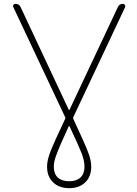

<svg xmlns="http://www.w3.org/2000/svg" viewBox="-20 -775 713 1002"><path d="M225.6 94.7Q225.6 61.5 242.2 18.6Q257.8 -23.4 320.3 -155.3Q322.3 -159.2 320.3 -163.1L49.8 -737.3Q47.9 -740.2 47.9 -742.2Q47.9 -746.1 49.8 -749Q53.7 -754.9 60.5 -754.9Q80.1 -754.9 87.9 -737.3L338.9 -202.1Q339.8 -201.2 340.8 -201.2Q341.8 -201.2 342.8 -202.1L594.7 -737.3Q602.5 -754.9 621.1 -754.9Q627.9 -754.9 631.8 -749Q633.8 -746.1 633.8 -743.2Q633.8 -740.2 632.8 -737.3L362.3 -163.1Q360.4 -159.2 362.3 -155.3Q423.8 -23.4 439.5 18.6Q456.1 61.5 456.1 94.7Q456.1 146.5 424.8 176.8Q393.6 207 341.3 207Q289.1 207 257.3 176.8Q225.6 146.5 225.6 94.7ZM420.9 94.7Q420.9 67.4 408.2 30.3Q394.5 -5.9 342.8 -116.2Q341.8 -117.2 340.8 -117.2Q339.8 -117.2 338.9 -116.2Q288.1 -5.9 275.4 30.3Q260.7 67.4 260.7 94.7Q260.7 131.8 281.7 151.4Q302.7 170.9 340.8 170.9Q378.9 170.9 399.9 151.4Q420.9 131.8 420.9 94.7Z"/></svg>

Font: Gen Jyuu Gothic ExtraLight
Style: Regular
Weight: 100
Designer: [Source Han Sans]
Ryoko NISHIZUKA  (kana & ideographs); Paul D. Hunt (Latin, Greek & Cyrillic); Wenlong ZHANG  (bopomofo
Version: Version 1.002.20150607